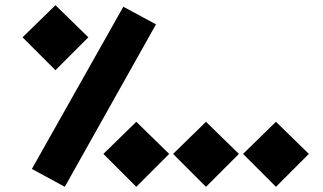

<svg xmlns="http://www.w3.org/2000/svg" viewBox="-20 -705 1246 741"><path d="M67 -561 194 -685 321 -561 194 -434ZM103 -53 456 -679 582 -611 230 16ZM379 -111 506 -235 633 -111 506 16ZM648 -111 775 -235 902 -111 775 16ZM918 -111 1045 -235 1172 -111 1045 16Z"/></svg>

Font: FiraGO Heavy
Style: Regular
Weight: 900
Designer: bBox Type
Foundry: bBox Type GmbH
Version: Version 1.001